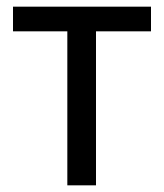

<svg xmlns="http://www.w3.org/2000/svg" viewBox="-20 -556 493 576"><path d="M433 -462H268V0H182V-462H19V-536H433Z"/></svg>

Font: Noto Sans Display
Style: Regular
Weight: 400
Designer: Monotype Design Team
Foundry: Monotype Imaging Inc.
Version: Version 2.003